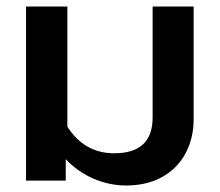

<svg xmlns="http://www.w3.org/2000/svg" viewBox="-20 -555 675 590"><path d="M182 -66V0H60V-535H187V-166Q239 -84 331 -84Q449 -84 449 -194V-535H575V-188Q575 -131 550.5 -84.5Q526 -38 479 -11.5Q432 15 367 15Q317 15 268.5 -5.5Q220 -26 182 -66Z"/></svg>

Font: Prompt Medium
Style: Regular
Weight: 500
Designer: Katatrad Team
Foundry: CadsonDemak
Version: Version 1.001